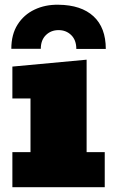

<svg xmlns="http://www.w3.org/2000/svg" viewBox="-20 -782 473 802"><path d="M31.7 0V-146.5H107.4V-370.6H31.7V-503.9L341.8 -532.7V-146.5H417.5V0ZM298.8 -577.6Q298.8 -614.3 277.6 -635.3Q256.3 -656.2 224.6 -656.2Q192.9 -656.2 171.6 -635.3Q150.4 -614.3 150.4 -578.1H27.3Q27.3 -638.2 53.5 -679.4Q79.6 -720.7 124.3 -741.9Q168.9 -763.2 224.1 -762.2Q319.3 -761.2 370.6 -713.9Q421.9 -666.5 421.9 -577.6Z"/></svg>

Font: Bevan
Style: Regular
Weight: 400
Designer: Vernon Adams
Foundry: Vernon Adams
Version: Version 2.100; ttfautohint (v1.8.3)